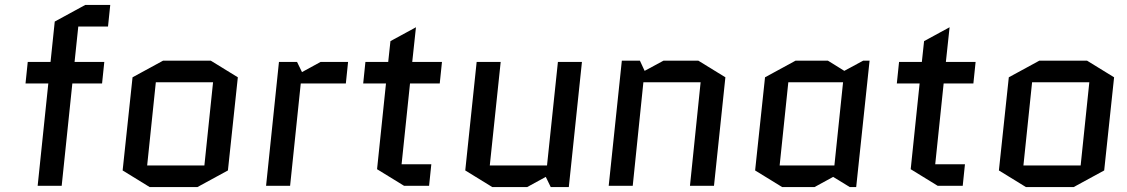

<svg xmlns="http://www.w3.org/2000/svg" viewBox="-20 -750 4551 775"><path d="M83 -413 92 -500H184L201 -663L324 -730H425L416 -643H296L281 -500H401L392 -413H272L229 0H132L175 -413Z M900 -62 777 5H584L475 -62L515 -438L638 -505H831L940 -438ZM609 -418 574 -82H805L840 -418Z M1376 -413H1194L1151 0H1054L1106 -500H1179L1199 -459L1274 -500H1385Z M1446 -413 1455 -500H1547L1556 -584L1659 -640L1644 -500H1764L1755 -413H1635L1601 -87H1721L1712 0H1611L1502 -67L1538 -413Z M1858 -62 1904 -500H2001L1957 -82H2188L2232 -500H2329L2276 5H2203L2183 -36L2108 5H1967Z M2908 -438 2862 0H2765L2808 -418H2577L2534 0H2437L2490 -505H2563L2582 -464L2658 -505H2799Z M3162 -418 3127 -82H3348L3383 -418ZM3490 -505 3436 5H3410L3343 -36L3268 5H3137L3028 -62L3068 -438L3191 -505H3322L3388 -464L3464 -505Z M3600 -413 3609 -500H3701L3710 -584L3813 -640L3798 -500H3918L3909 -413H3789L3755 -87H3875L3866 0H3765L3656 -67L3692 -413Z M4437 -62 4314 5H4121L4012 -62L4052 -438L4175 -505H4368L4477 -438ZM4146 -418 4111 -82H4342L4377 -418Z"/></svg>

Font: Quantico
Style: Italic
Weight: 400
Italic angle: -12°
Designer: Matt Desmond
Foundry: MADtype
Version: Version 2.002